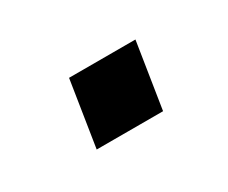

<svg xmlns="http://www.w3.org/2000/svg" viewBox="-37 -403 306 258"><g transform="rotate(-30 115.5 -274.0)"><path d="M60 -223 76 -325H179L163 -223Z"/></g></svg>

Font: Mulish
Style: Italic
Weight: 400
Italic angle: -9°
Designer: Vernon Adams
Foundry: Vernon Adams
Version: Version 3.603; ttfautohint (v1.8.3)